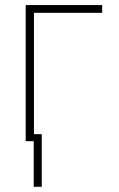

<svg xmlns="http://www.w3.org/2000/svg" viewBox="-20 -550 463 748"><path d="M377.9 -500H112.3V-27.3H142.6V177.7H111.3V0H80.1V-530.3H377.9Z"/></svg>

Font: Pretendard Std Thin
Style: Regular
Weight: 100
Designer: Base glyphs from Inter by Rasmus Andersson; Hangeul glyphs from Noto Sans CJK(Source Han Sans) by Jang Soo-young and Kan
Foundry: Kil Hyung-jin
Version: Version 1.309